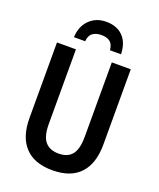

<svg xmlns="http://www.w3.org/2000/svg" viewBox="-168 -1031 943 1142"><g transform="rotate(20 303.5 -460.0)"><path d="M537 -237Q537 -118 478 -54Q419 10 302 10Q189 10 129.5 -53Q70 -116 70 -236V-714H190V-242Q190 -164 219 -130Q248 -96 304 -96Q362 -96 389.5 -131Q417 -166 417 -243V-714H537ZM305 -930Q372 -930 411 -890.5Q450 -851 452 -778H382Q379 -815 359 -830.5Q339 -846 304 -846Q272 -846 250 -831Q228 -816 225 -778H154Q157 -847 198.5 -888.5Q240 -930 305 -930Z"/></g></svg>

Font: Noto Sans Condensed SemiBold
Style: Regular
Weight: 600
Width: 3
Designer: Monotype Design Team
Foundry: Monotype Imaging Inc.
Version: Version 2.013; ttfautohint (v1.8.4.7-5d5b)